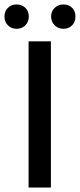

<svg xmlns="http://www.w3.org/2000/svg" viewBox="-42 -840 358 860"><path d="M86 0V-655H186V0ZM32 -711Q9 -711 -6.5 -726.5Q-22 -742 -22 -766Q-22 -790 -6.5 -805Q9 -820 32 -820Q56 -820 71.5 -805Q87 -790 87 -766Q87 -742 71.5 -726.5Q56 -711 32 -711ZM242 -711Q219 -711 203 -726.5Q187 -742 187 -766Q187 -790 203 -805Q219 -820 242 -820Q266 -820 281 -805Q296 -790 296 -766Q296 -742 281 -726.5Q266 -711 242 -711Z"/></svg>

Font: Source Sans 3 ExtraLight Medium
Style: Regular
Weight: 500
Version: Version 3.052;hotconv 1.1.0;makeotfexe 2.6.0